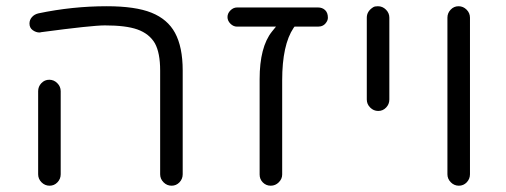

<svg xmlns="http://www.w3.org/2000/svg" viewBox="-20 -591 1601 607"><path d="M522.5 -3.9Q537.1 -3.9 547.4 -14.6Q557.6 -25.4 557.6 -40V-368.2Q557.6 -442.4 533.2 -487.3Q509.8 -530.3 459 -550.8Q408.2 -571.3 317.4 -571.3Q209 -571.3 101.6 -548.8Q88.9 -545.9 81.1 -537.1Q73.2 -528.3 73.2 -516.6Q73.2 -502.9 83.5 -495.6Q93.8 -488.3 104.5 -488.3Q107.4 -488.3 110.4 -489.3Q270.5 -510.7 311.5 -510.7Q377.9 -510.7 414.1 -498Q452.1 -484.4 469.7 -454.1Q486.3 -423.8 486.3 -368.2V-40Q486.3 -25.4 497.1 -14.6Q507.8 -3.9 522.5 -3.9ZM136.7 -3.9Q151.4 -3.9 161.6 -14.6Q171.9 -25.4 171.9 -40V-302.7Q171.9 -317.4 161.1 -328.1Q150.4 -338.9 135.7 -338.9Q121.1 -338.9 110.8 -328.1Q100.6 -317.4 100.6 -302.7V-40Q100.6 -25.4 111.3 -14.6Q122.1 -3.9 136.7 -3.9Z M985.4 -567.4H729.5Q717.8 -567.4 708.5 -558.1Q699.2 -548.8 699.2 -537.1Q699.2 -525.4 708.5 -516.1Q717.8 -506.8 729.5 -506.8H852.5L839.8 -491.2Q800.8 -442.4 800.8 -340.8V-39.1Q800.8 -24.4 811 -14.2Q821.3 -3.9 835.9 -3.9Q850.6 -3.9 861.3 -14.6Q872.1 -25.4 872.1 -39.1V-336.9Q872.1 -449.2 908.2 -502.9L911.1 -506.8H985.4Q1002.9 -506.8 1011.7 -520.5Q1016.6 -527.3 1016.6 -535.2Q1016.6 -550.8 1007.8 -559.1Q999 -567.4 985.4 -567.4Z M1210.9 -276.4V-535.2Q1210.9 -549.8 1200.2 -560.5Q1189.5 -571.3 1174.8 -571.3Q1165 -571.3 1160.2 -568.4Q1139.6 -555.7 1139.6 -535.2V-276.4Q1139.6 -261.7 1150.4 -251Q1161.1 -240.2 1175.8 -240.2Q1190.4 -240.2 1200.7 -251Q1210.9 -261.7 1210.9 -276.4Z M1430.7 -3.9Q1445.3 -3.9 1455.6 -14.6Q1465.8 -25.4 1465.8 -40V-535.2Q1465.8 -549.8 1455.1 -560.5Q1444.3 -571.3 1429.7 -571.3Q1415 -571.3 1404.8 -560.5Q1394.5 -549.8 1394.5 -535.2V-40Q1394.5 -25.4 1405.3 -14.6Q1416 -3.9 1430.7 -3.9Z"/></svg>

Font: FakePearl
Style: ExtraLight
Weight: 300
Version: Version 1.2